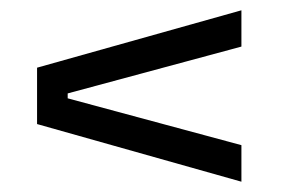

<svg xmlns="http://www.w3.org/2000/svg" viewBox="-20 -497 556 373"><path d="M111.5 -315.5V-306L449 -215V-144L52 -256V-365.5L449 -477V-406.5Z"/></svg>

Font: Anek Tamil
Style: Regular
Weight: 400
Designer: Aadarsh Rajan (Tamil), Yesha Goshar (Latin)
Foundry: Ek Type
Version: Version 1.003